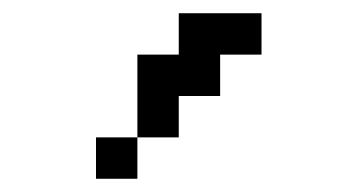

<svg xmlns="http://www.w3.org/2000/svg" viewBox="-20 -645 540 290"><path d="M375 -562.5H312.5V-500H250V-437.5H187.5V-562.5H250V-625H375ZM125 -437.5H187.5V-375H125Z"/></svg>

Font: 寒蝉点阵体 16px
Style: Regular
Weight: 400
Designer: Designed by Warren2060
Foundry: ChillType
Version: Version 1.000